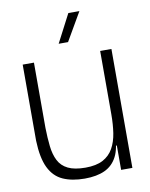

<svg xmlns="http://www.w3.org/2000/svg" viewBox="-94 -928 788 1008"><g transform="rotate(-10 300.0 -423.5)"><path d="M276 12Q208 12 160 -9.5Q112 -31 86.5 -83.5Q61 -136 58 -228V-634H118V-286Q119 -233 124 -188Q129 -143 145.5 -110.5Q162 -78 196.5 -61Q231 -44 289 -44Q347 -44 382.5 -63Q418 -82 437.5 -116.5Q457 -151 464 -197Q471 -243 471 -297V-189Q471 -116 448.5 -72Q426 -28 383 -8Q340 12 276 12ZM458 -130 468 -195 503 -170V-130ZM471 0V-189V-634H531V0ZM263 -709 341 -859H400L313 -709Z"/></g></svg>

Font: Matangi
Style: Regular
Weight: 400
Designer: Prashant Pant
Foundry: The Graphic Ant
Version: Version 3.002